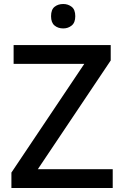

<svg xmlns="http://www.w3.org/2000/svg" viewBox="-20 -939 619 959"><path d="M37 0V-77L401 -620H48V-714H533V-637L169 -94H543V0ZM296 -919Q320 -919 338 -905Q356 -891 356 -858Q356 -826 338 -811.5Q320 -797 296 -797Q270 -797 252.5 -811.5Q235 -826 235 -858Q235 -891 252.5 -905Q270 -919 296 -919Z"/></svg>

Font: Noto Sans Symbols Medium
Style: Regular
Weight: 500
Version: Version 2.002